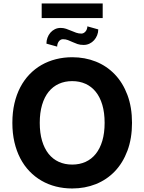

<svg xmlns="http://www.w3.org/2000/svg" viewBox="-20 -1063 822 1093"><path d="M391 -737.2Q463.4 -737.2 525.6 -712.4Q587.7 -687.5 633.5 -639.7Q679.3 -592 705.4 -522.4Q731.5 -452.8 731.5 -363.6Q731.5 -274.5 705.4 -204.9Q679.3 -135.3 633.5 -87.5Q587.7 -39.8 525.6 -14.9Q463.4 9.9 391 9.9Q342.7 9.9 298.5 -1.2Q254.3 -12.4 216.4 -34.3Q178.6 -56.1 147.9 -88.1Q117.2 -120 95.5 -161.6Q73.9 -203.1 62.1 -253.7Q50.4 -304.3 50.4 -363.6Q50.4 -423.3 62.1 -474.1Q73.9 -524.9 95.5 -566.2Q117.2 -607.6 147.9 -639.6Q178.6 -671.5 216.4 -693.2Q254.3 -714.8 298.5 -726Q342.7 -737.2 391 -737.2ZM391 -126.1Q432.9 -126.1 467 -141.5Q501.1 -157 525.2 -187.1Q549.4 -217.3 562.5 -261.5Q575.6 -305.8 575.6 -363.6Q575.6 -421.5 562.5 -465.9Q549.4 -510.3 525.2 -540.3Q501.1 -570.3 467 -585.8Q432.9 -601.2 391 -601.2Q349.1 -601.2 315 -585.8Q280.9 -570.3 256.7 -540.3Q232.6 -510.3 219.5 -465.9Q206.3 -421.5 206.3 -363.6Q206.3 -305.8 219.5 -261.5Q232.6 -217.3 256.7 -187.1Q280.9 -157 315 -141.5Q349.1 -126.1 391 -126.1ZM217.3 -960.2V-1043.3H564.6V-960.2ZM325.3 -904.1Q341.6 -904.1 356.4 -899.1Q371.1 -894.2 385.1 -888Q399.1 -881.7 413.5 -876.8Q427.9 -871.8 443.2 -871.8Q449.9 -871.8 456 -875Q462 -878.2 466.8 -883.7Q471.6 -889.2 474.4 -896.8Q477.3 -904.5 477.3 -913L539.4 -895.6Q539.4 -878.2 533 -862.2Q526.6 -846.2 515.6 -834Q504.6 -821.7 489.3 -814.5Q474.1 -807.2 456 -807.2Q435.7 -807.2 421 -812.3Q406.2 -817.5 393.1 -823.5Q380 -829.5 367 -834.7Q354 -839.8 338.1 -839.8Q331.3 -839.8 325.3 -836.5Q319.2 -833.1 314.8 -827.2Q310.4 -821.4 307.9 -813.7Q305.4 -806.1 305.4 -797.6L244.3 -814.6Q244.3 -832 250.2 -848.2Q256 -864.3 266.7 -876.8Q277.3 -889.2 292.3 -896.7Q307.2 -904.1 325.3 -904.1Z"/></svg>

Font: Cannonade
Style: Bold
Weight: 700
Designer: Rasmus Andersson
Foundry: rsms
Version: Version 3.012;git-f93a4a705